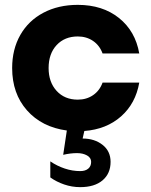

<svg xmlns="http://www.w3.org/2000/svg" viewBox="-20 -530 623 790"><path d="M327 9 320 40Q369 40 402 66Q435 92 435 136Q435 184 402 212Q369 240 310 240Q276 240 244 229Q212 218 187 200V134Q215 153 246.5 163.5Q278 174 310 174Q331 174 343 164Q355 154 355 136Q355 119 338 109.5Q321 100 297 100Q270 100 240 107L255 7Q152 -7 91 -76Q30 -145 30 -250Q30 -327 63.5 -386Q97 -445 158.5 -477.5Q220 -510 300 -510Q402 -510 469.5 -456Q537 -402 553 -310H402Q390 -343 363 -361.5Q336 -380 300 -380Q246 -380 213 -344.5Q180 -309 180 -250Q180 -192 213 -156Q246 -120 300 -120Q336 -120 363 -138.5Q390 -157 402 -190H553Q538 -104 478 -51Q418 2 327 9Z"/></svg>

Font: Goli Bold
Style: Regular
Weight: 700
Designer: jaikishan Patel
Foundry: MagicType
Version: Version 1.000